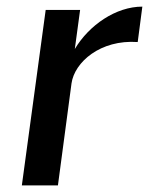

<svg xmlns="http://www.w3.org/2000/svg" viewBox="-20 -560 450 580"><path d="M155 0 196 -308C205 -372 283 -441 396 -433L410 -540C330 -540 249 -484 206 -412L222 -530H118L46 0Z"/></svg>

Font: Cheyenne Sans Medium
Style: Italic
Weight: 500
Italic angle: -8.13011°
Designer: The Public Sans project authors (U.S. Web Design System), Libre Franklin designed by Pablo Impallari and Rodrigo Fuenzal
Foundry: The Cheyenne Sans Project Authors
Version: Version 2.007